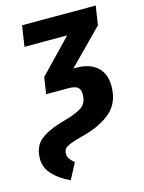

<svg xmlns="http://www.w3.org/2000/svg" viewBox="-143 -598 665 886"><g transform="rotate(-15 189.5 -155.5)"><path d="M-29 88Q-29 28 9.5 -3Q48 -34 130 -56Q191 -73 215 -92Q239 -111 239 -149Q239 -174 226 -184Q213 -194 183 -194H76L88 -273L240 -431H36L51 -530H403L389 -439L228 -276H243Q306 -276 341.5 -244Q377 -212 377 -153Q377 -75 328.5 -31.5Q280 12 193 35Q150 46 128.5 54.5Q107 63 100 72Q93 81 93 95Q93 108 100.5 119.5Q108 131 123 143L83 219Q31 195 1 162Q-29 129 -29 88Z"/></g></svg>

Font: Fira Sans Extra Condensed SemiBold
Style: Italic
Weight: 600
Width: 3
Italic angle: -8°
Designer: Carrois Corporate & Edenspiekermann AG
Foundry: Carrois Corporate GbR & Edenspiekermann AG
Version: Version 4.203